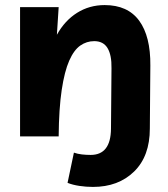

<svg xmlns="http://www.w3.org/2000/svg" viewBox="-20 -537 663 756"><path d="M570 -31Q570 78 508 138.5Q446 199 346 199Q319 199 292.5 195Q266 191 246 183L271 64Q285 69 302 71Q319 73 337 73Q416 73 417 -30L419 -268Q420 -320 403.5 -347.5Q387 -375 351 -375Q321 -375 296 -357.5Q271 -340 252.5 -298Q234 -256 223 -183Q212 -110 211 0H59V-509H211L204 -400Q235 -456 283.5 -486.5Q332 -517 392 -517Q483 -517 528 -455.5Q573 -394 572 -279Z"/></svg>

Font: Livvic
Style: Bold
Weight: 700
Designer: Jacques Le Bailly, Baron von Fonthausen
Version: Version 1.001; ttfautohint (v1.8.2)